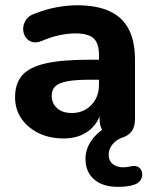

<svg xmlns="http://www.w3.org/2000/svg" viewBox="-20 -521 595 737"><path d="M432.2 196.2Q373.8 196.2 341 167.4Q308.2 138.5 308.2 89.2Q308.2 53.8 328.2 22.5Q348.2 -8.8 382 -29.2L379.5 -11.2Q370.5 -22.2 366.4 -35.2Q362.2 -48.2 362.2 -65.8V-105L369.5 -99.8Q363.2 -66 343.6 -41.4Q324 -16.8 293.9 -3.1Q263.8 10.5 224.8 10.5Q170.2 10.5 127.9 -10.2Q85.5 -31 61.6 -66.6Q37.8 -102.2 37.8 -147.2Q37.8 -201.2 65.8 -232.6Q93.8 -264 156.5 -277.9Q219.2 -291.8 324 -291.8H376V-215H324.5Q271.5 -215 239.1 -209.1Q206.8 -203.2 192.6 -190Q178.5 -176.8 178.5 -153.8Q178.5 -124.5 198.9 -105.9Q219.2 -87.2 256.5 -87.2Q286.2 -87.2 309.4 -101Q332.5 -114.8 346.2 -138.9Q360 -163 360 -194.5V-309.8Q360 -354.5 339.5 -373.6Q319 -392.8 269.8 -392.8Q242.5 -392.8 210.5 -386.4Q178.5 -380 141.2 -364.2Q119.2 -355 102.9 -360.1Q86.5 -365.2 77.6 -379.4Q68.8 -393.5 68.9 -410.5Q69 -427.5 78.8 -443.5Q88.5 -459.5 110.5 -467.5Q157 -486 198.9 -493.4Q240.8 -500.8 275.2 -500.8Q351.2 -500.8 400.4 -478.1Q449.5 -455.5 473.9 -409.4Q498.2 -363.2 498.2 -291V-65.8Q498.2 -34 485.4 -16.9Q472.5 0.2 448.5 7.5Q426.2 15.5 411.8 33.2Q397.2 51 397.2 72.8Q397.2 96.2 413 108.8Q428.8 121.2 452.2 121.2Q459 121.2 466.1 120.4Q473.2 119.5 480.8 117.8Q501 113.2 512.1 120.9Q523.2 128.5 525.5 142.2Q527.8 156 520.6 168.6Q513.5 181.2 496.5 187.5Q480 193.2 463.1 194.8Q446.2 196.2 432.2 196.2Z"/></svg>

Font: Nunito ExtraLight
Style: Regular
Weight: 200
Designer: Vernon Adams
Foundry: Vernon Adams
Version: Version 3.602;April 4, 2023;FontCreator 14.0.0.2856 64-bit